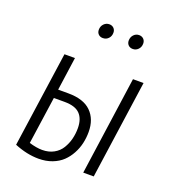

<svg xmlns="http://www.w3.org/2000/svg" viewBox="-136 -843 860 958"><g transform="rotate(20 293.5 -364.5)"><path d="M272.9 -664.1Q258.3 -664.1 249.3 -673.1Q240.2 -682.1 240.2 -696.8Q240.2 -715.3 252.2 -727.8Q264.2 -740.2 280.8 -740.2Q295.4 -740.2 304.7 -731Q314 -721.7 314 -707Q314 -688.5 302.2 -676.3Q290.5 -664.1 272.9 -664.1ZM472.2 -707Q472.2 -688.5 460.4 -676.3Q448.7 -664.1 432.1 -664.1Q417 -664.1 408 -673.3Q398.9 -682.6 398.9 -696.8Q398.9 -715.3 410.6 -727.8Q422.4 -740.2 439 -740.2Q453.6 -740.2 462.9 -731Q472.2 -721.7 472.2 -707ZM206.1 -346.2Q287.1 -346.2 327.1 -306.6Q367.2 -267.1 367.2 -199.2Q367.2 -168.5 360.6 -139.2Q354 -109.9 339.1 -82.3Q324.2 -54.7 302.7 -34.2Q281.2 -13.7 248.8 -1.2Q216.3 11.2 176.8 11.2Q115.2 11.2 48.8 -16.1L121.1 -522.9H176.8L151.9 -346.2ZM484.9 -522.9H541L466.8 0H411.1ZM179.2 -36.1Q214.4 -36.1 240.7 -50.8Q267.1 -65.4 281.7 -89.8Q296.4 -114.3 303.2 -141.4Q310.1 -168.5 310.1 -198.2Q310.1 -247.6 284.9 -273.7Q259.8 -299.8 203.1 -299.8H146L109.9 -47.9Q149.4 -36.1 179.2 -36.1Z"/></g></svg>

Font: Fira Sans Compressed Light
Style: Italic
Weight: 300
Width: 3
Italic angle: -8°
Designer: Carrois Corporate & Edenspiekermann AG
Foundry: Carrois Corporate GbR & Edenspiekermann AG
Version: Version 4.203;PS 004.203;hotconv 1.0.88;makeotf.lib2.5.64775